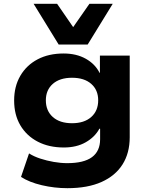

<svg xmlns="http://www.w3.org/2000/svg" viewBox="-20 -794 782 1005"><path d="M333 191Q265 191 199 175.5Q133 160 90 132L132 9Q157 25 190.5 36Q224 47 261 53.5Q298 60 332 60Q419 60 461.5 28.5Q504 -3 504 -65V-120H500Q477 -77 429 -49.5Q381 -22 314 -22Q236 -22 177.5 -52.5Q119 -83 86.5 -138Q54 -193 54 -268Q54 -342 86.5 -397.5Q119 -453 177 -483.5Q235 -514 313 -514Q380 -514 429 -486.5Q478 -459 501 -413H503V-503H659V-76Q659 7 621.5 66.5Q584 126 511.5 158.5Q439 191 333 191ZM357 -149Q421 -149 457.5 -181.5Q494 -214 494 -269Q494 -323 457.5 -355Q421 -387 357 -387Q293 -387 256.5 -355Q220 -323 220 -269Q220 -214 256.5 -181.5Q293 -149 357 -149ZM287 -561 156 -774H279L363 -652L448 -774H570L439 -561Z"/></svg>

Font: Nunito Sans 7pt SemiExpanded ExtraBold
Style: Regular
Weight: 800
Width: 6
Designer: Vernon Adams
Foundry: Vernon Adams
Version: Version 3.101;gftools[0.9.27]